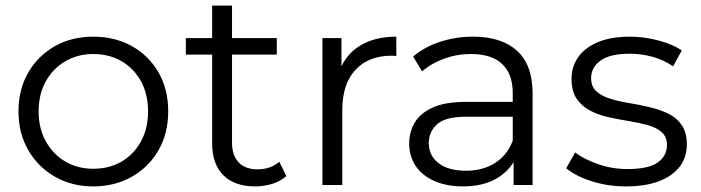

<svg xmlns="http://www.w3.org/2000/svg" viewBox="-20 -661 2505 686"><path d="M313 -58Q370 -58 414 -83.5Q458 -109 483.5 -155.5Q509 -202 509 -263Q509 -325 483.5 -371Q458 -417 414 -442.5Q370 -468 314 -468Q258 -468 214 -442.5Q170 -417 144 -371Q118 -325 118 -263Q118 -202 144 -155.5Q170 -109 214 -83.5Q258 -58 313 -58ZM313 5Q237 5 176.5 -29.5Q116 -64 81 -124.5Q46 -185 46 -263Q46 -342 81 -402Q116 -462 176 -496Q236 -530 313 -530Q391 -530 451.5 -496Q512 -462 546.5 -402Q581 -342 581 -263Q581 -185 546.5 -124.5Q512 -64 451 -29.5Q390 5 313 5Z M644 -466V-525H738V-641H809V-525H969V-466H809V-152Q809 -106 832.5 -81Q856 -56 900 -56Q947 -56 978 -83L1003 -32Q982 -13 952.5 -4Q923 5 892 5Q818 5 778 -35Q738 -75 738 -148V-466Z M1132 0V-525H1200V-424Q1223 -472 1267 -498Q1319 -530 1396 -530V-461Q1392 -461 1388 -461.5Q1384 -462 1380 -462Q1297 -462 1250 -411.5Q1203 -361 1203 -268V0Z M1634 5Q1575 5 1531.5 -14.5Q1488 -34 1465 -68.5Q1442 -103 1442 -148Q1442 -189 1461.5 -222.5Q1481 -256 1525.5 -276.5Q1570 -297 1645 -297H1812V-329Q1812 -396 1774.5 -432Q1737 -468 1663 -468Q1612 -468 1566 -451Q1520 -434 1488 -406L1456 -459Q1496 -493 1552 -511.5Q1608 -530 1670 -530Q1772 -530 1827.5 -479.5Q1883 -429 1883 -326V0H1815V-82Q1795 -49 1759 -26Q1709 5 1634 5ZM1812 -244H1647Q1571 -244 1541.5 -217Q1512 -190 1512 -150Q1512 -105 1547 -78Q1582 -51 1645 -51Q1705 -51 1748.5 -78.5Q1792 -106 1812 -158Z M2217 5Q2152 5 2094 -13.5Q2036 -32 2003 -60L2035 -116Q2067 -92 2117 -74.5Q2167 -57 2222 -57Q2297 -57 2330 -80.5Q2363 -104 2363 -143Q2363 -172 2344.5 -188.5Q2326 -205 2296 -213.5Q2266 -222 2229 -228Q2192 -234 2155.5 -242Q2119 -250 2089 -265.5Q2059 -281 2040.5 -308Q2022 -335 2022 -380Q2022 -423 2046 -457Q2070 -491 2116.5 -510.5Q2163 -530 2230 -530Q2281 -530 2332 -516.5Q2383 -503 2416 -481L2385 -424Q2350 -448 2310 -458.5Q2270 -469 2230 -469Q2159 -469 2125.5 -444.5Q2092 -420 2092 -382Q2092 -352 2110.5 -335Q2129 -318 2159.5 -308.5Q2190 -299 2226.5 -293Q2263 -287 2299.5 -278.5Q2336 -270 2366.5 -255.5Q2397 -241 2415.5 -214.5Q2434 -188 2434 -145Q2434 -99 2408.5 -65.5Q2383 -32 2334.5 -13.5Q2286 5 2217 5Z"/></svg>

Font: Modern
Style: Small
Weight: 400
Designer: Julieta Ulanovsky
Foundry: Julieta Ulanovsky
Version: Version 8.000